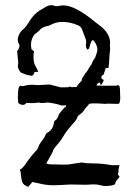

<svg xmlns="http://www.w3.org/2000/svg" viewBox="-20 -730 530 750"><path d="M90.3 0 82 -3.9Q72.8 -8.3 68.4 -15.6Q65.9 -19 63.5 -33.4Q61 -47.9 61 -54.4Q61 -61 57.1 -66.9Q67.9 -71.3 82 -92.3Q100.6 -120.1 124.5 -145Q128.9 -150.9 132.8 -163.6Q137.7 -172.4 151.9 -190.9Q160.6 -210 164.1 -211.4Q187 -221.7 190.9 -252.4Q192.9 -258.8 194.3 -258.8Q203.1 -261.7 210.4 -283.7Q212.4 -288.1 231.9 -310.1Q237.8 -312 237.8 -314Q237.8 -314.9 236.8 -315.4L237.8 -318.8Q232.4 -318.8 225.1 -317.9H221.7Q219.2 -317.9 217.8 -318.4Q202.6 -324.7 168 -329.6L145.5 -327.6Q137.7 -327.6 130.9 -329.6Q116.7 -327.1 105.5 -327.1Q92.8 -327.1 83 -328.1Q76.7 -320.3 70.3 -320.3Q59.6 -320.3 51.3 -328.1Q49.8 -345.7 49.8 -350.6L50.3 -363.3Q50.3 -395 61 -395Q63.5 -395 66.4 -393.1L89.4 -397.9Q94.7 -398.9 111.3 -398.9Q119.6 -397.5 127.9 -397.5L173.8 -399.9L217.8 -388.7L246.1 -389.2Q250.5 -391.6 253.9 -391.6Q255.9 -391.6 258.3 -389.6Q277.8 -389.6 278.8 -390.1Q284.7 -400.9 299.3 -415L299.8 -421.9Q309.6 -436 313 -443.8Q318.8 -447.8 324.5 -458.7Q330.1 -469.7 334 -473.6Q337.9 -477.5 340.8 -487.3Q342.8 -492.7 352.1 -505.9Q360.4 -528.3 360.4 -536.1Q360.4 -553.2 346.7 -570.3Q345.2 -572.8 341.3 -572.8Q335.9 -572.3 328.1 -540.5L320.8 -536.1Q315.4 -544.9 315.4 -554.2Q315.4 -557.6 316.2 -560.8Q316.9 -564 316.9 -566.4Q316.9 -572.3 313.7 -580.3Q310.5 -588.4 307.4 -596.9Q304.2 -605.5 300.8 -614.3Q296.4 -626.5 284.7 -631.3Q253.9 -644.5 222.7 -644.5Q199.2 -644.5 175.8 -631.8Q172.4 -629.9 168.5 -628.9Q154.3 -627.4 139.6 -617.7Q130.9 -606.4 115.7 -596.7Q101.1 -578.6 101.1 -555.7Q101.1 -546.9 103 -537.6L112.8 -529.3Q110.8 -517.6 110.8 -507.3Q110.8 -491.2 115.2 -478.5Q120.1 -470.2 129.9 -449.7Q122.6 -449.7 115.2 -448.7Q110.4 -434.1 104 -434.1Q100.6 -434.1 83 -438L61 -446.8Q49.8 -460.4 49.8 -472.2Q49.8 -476.1 50.8 -480.5Q51.3 -482.4 51.3 -484.9L46.9 -530.3Q56.2 -542.5 56.2 -551.3Q56.2 -555.7 53.7 -559.1Q49.3 -565.9 49.3 -574.7Q49.3 -581.1 51.8 -588.4Q58.1 -606 70.8 -615.7Q81.1 -624 92.8 -643.6Q114.3 -679.7 146 -695.3Q167 -710 180.2 -710Q188 -710 194.8 -706.5Q197.3 -705.6 200.7 -705.6Q221.2 -709 227.5 -709Q273.4 -709 351.1 -644.5Q365.2 -634.3 378.9 -623Q410.2 -594.2 410.2 -562Q410.2 -556.6 409.2 -551.8Q410.2 -546.9 410.2 -541Q410.2 -534.2 408.2 -520Q405.8 -472.7 403.8 -464.8L393.1 -463.9L384.3 -438Q376 -435.1 376 -428.2Q376 -419.9 385.7 -418Q379.4 -400.9 374 -397.9Q372.6 -399.4 372.1 -401.9Q371.1 -407.2 370.1 -407.2Q362.3 -407.2 358.9 -400.4L356.4 -396L383.3 -395L436 -395.5Q439 -397.5 440.9 -397.5Q448.7 -397.5 448.7 -377.4L449.7 -348.6Q449.7 -326.2 442.4 -324.2L400.4 -325.2Q396 -325.2 389.2 -324.2H386.7Q384.3 -324.2 383.3 -324.7Q370.6 -326.2 342.3 -326.2L328.6 -324.7Q320.3 -313.5 314 -307.6Q312 -305.7 303.7 -293Q302.7 -291 286.1 -278.3Q283.2 -275.9 279.3 -265.1Q275.9 -258.8 273.9 -256.8Q239.7 -220.7 219.7 -185.1Q214.4 -177.2 202.1 -163.1Q192.9 -152.3 189 -146Q186.5 -135.7 170.9 -109.4Q161.6 -95.2 161.6 -91.3Q168.5 -87.9 178.2 -87.9H190.4Q205.1 -86.9 222.2 -86.9L246.6 -87.4L297.9 -95.2Q316.4 -91.8 342.8 -91.8Q377.9 -91.8 418 -84.5L446.8 -85Q442.4 -67.9 442.4 -60.1Q442.4 -57.1 442.9 -55.7Q440.4 -54.2 440.4 -51.3Q440.4 -46.9 447.3 -39.1Q432.1 -22 431.4 -18.3Q430.7 -14.6 429.7 -11.2Q421.9 -3.4 390.1 -3.4Q381.8 -3.4 371.6 -6.6Q361.3 -9.8 344.2 -9.8Q330.1 -9.3 316.4 -8.3L253.9 -9.3Q215.3 -6.8 190.4 -6.3Q159.2 -6.3 129.9 -14.2Q118.2 -17.1 106.4 -19Z"/></svg>

Font: Kurland
Style: Regular
Weight: 400
Designer: GGBot
Version: 0.22